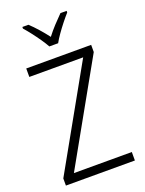

<svg xmlns="http://www.w3.org/2000/svg" viewBox="-173 -1028 836 1109"><g transform="rotate(-20 245.0 -473.5)"><path d="M457 0H33V-44L380 -662H49V-714H448V-670L101 -52H457ZM218 -788Q206 -810 187 -837.5Q168 -865 147.5 -891.5Q127 -918 110 -937V-947H147Q171 -925 197 -895.5Q223 -866 245 -837Q268 -867 293 -894Q318 -921 344 -947H382V-937Q364 -917 343 -890.5Q322 -864 303 -837Q284 -810 272 -788Z"/></g></svg>

Font: Noto Sans Lao Looped SemiCondensed Light
Style: Regular
Weight: 300
Width: 4
Designer: Mark Frömberg, Ben Mitchell
Foundry: The Fontpad Ltd
Version: Version 1.002; ttfautohint (v1.8.4.7-5d5b)